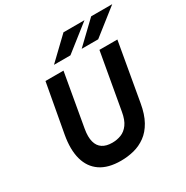

<svg xmlns="http://www.w3.org/2000/svg" viewBox="-205 -1094 1242 1279"><g transform="rotate(-30 416.0 -454.5)"><path d="M361.5 12Q264 12 204.5 -28.5Q145 -69 124.2 -145Q103.5 -221 122.5 -326.5L190.5 -700H329L257.5 -293Q247.5 -235 257.8 -196.8Q268 -158.5 296.8 -139.8Q325.5 -121 371.5 -121Q408 -121 440 -133.5Q472 -146 495.5 -178Q519 -210 529 -268.5L605.5 -700H743.5L665.5 -256Q652 -177 622.8 -124.8Q593.5 -72.5 552.5 -42.8Q511.5 -13 463 -0.5Q414.5 12 361.5 12ZM506.5 -765 669.5 -921H831.5L633.5 -765ZM293.5 -765 456.5 -921H618L420 -765Z"/></g></svg>

Font: Overpass ExtraBold
Style: Italic
Weight: 800
Italic angle: -10°
Designer: Delve Withrington, Dave Bailey, Thomas Jockin
Foundry: Delve Fonts LLC
Version: Version 4.000